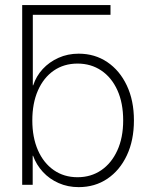

<svg xmlns="http://www.w3.org/2000/svg" viewBox="-20 -748 601 777"><path d="M92.3 -688 69.8 -727.5H427.2V-688ZM298.3 9.3Q254.4 9.3 217.3 -7.1Q180.2 -23.4 153.6 -52.2Q127 -81.1 113.8 -117.7H112.3V0H69.8V-727.5H112.8V-402.8H114.3Q126.5 -439.9 152.8 -468.5Q179.2 -497.1 216.6 -513.9Q253.9 -530.8 298.3 -530.8Q363.8 -530.8 414.1 -496.8Q464.4 -462.9 493.2 -402.1Q522 -341.3 522 -260.7Q522 -180.2 493.4 -119.4Q464.8 -58.6 414.6 -24.7Q364.3 9.3 298.3 9.3ZM293.9 -30.8Q348.1 -30.8 389.6 -59.1Q431.2 -87.4 454.8 -139.2Q478.5 -190.9 478.5 -260.7Q478.5 -331.1 455.1 -382.8Q431.6 -434.6 389.9 -462.6Q348.1 -490.7 293.9 -490.7Q238.8 -490.7 197.5 -462.2Q156.2 -433.6 133.5 -381.8Q110.8 -330.1 110.8 -260.7Q110.8 -191.9 133.5 -140.1Q156.2 -88.4 197.5 -59.6Q238.8 -30.8 293.9 -30.8Z"/></svg>

Font: Inter 28pt ExtraLight
Style: Regular
Weight: 250
Designer: Rasmus Andersson
Foundry: rsms
Version: Version 4.001;git-66647c0bb